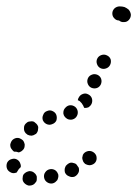

<svg xmlns="http://www.w3.org/2000/svg" viewBox="-30 -546 429 600"><path d="M83 22Q80 26 77 29Q73 32 69 33Q65 34 60 34Q51 32 45 25Q39 18 41 8Q41 4 43 0Q46 -4 49 -6Q53 -9 57 -10Q61 -12 66 -11Q66 -11 66 -11Q66 -11 66 -11Q66 -11 66 -11Q73 -10 78 -5Q83 -1 85 6Q85 9 85 12Q85 12 85 13Q85 14 85 14Q85 19 83 22ZM152 8Q151 13 149 17Q146 20 143 23Q139 26 135 27Q126 29 118 24Q110 19 108 10Q106 0 111 -7Q116 -15 125 -17Q133 -19 141 -15Q148 -11 151 -3Q151 -2 152 -1Q152 -1 152 -1Q152 0 152 0Q153 4 152 8ZM210 1Q213 -2 215 -6Q217 -10 217 -14Q217 -19 216 -22Q212 -27 209 -32Q205 -36 198 -37Q192 -39 186 -36Q182 -34 179 -31Q175 -28 174 -24Q172 -20 172 -15Q172 -11 173 -7Q177 2 186 5Q194 9 203 6Q207 4 210 1ZM2 -8Q-7 -13 -9 -22Q-11 -31 -7 -39Q-2 -47 7 -49Q16 -52 24 -47Q32 -42 34 -33Q35 -31 35 -29Q35 -26 35 -24Q28 -18 24 -10Q23 -9 22 -7Q21 -7 20 -6Q19 -6 19 -6Q10 -3 2 -8ZM272 -51Q272 -55 271 -59Q269 -64 266 -67Q263 -70 259 -72Q251 -76 242 -73Q233 -70 229 -62Q228 -57 227 -53Q227 -49 229 -44Q230 -40 233 -37Q236 -33 240 -32Q249 -28 257 -31Q266 -34 270 -42Q272 -46 272 -51ZM2 -94Q3 -99 5 -103Q9 -111 18 -114Q27 -117 35 -112Q39 -110 42 -107Q45 -103 46 -99Q48 -95 47 -90Q47 -86 45 -82Q43 -78 39 -75Q36 -72 32 -71Q31 -71 30 -70Q28 -70 27 -70Q23 -72 18 -72Q16 -72 14 -72Q10 -75 8 -78Q5 -81 3 -86Q2 -90 2 -94ZM45 -147Q45 -156 53 -162Q56 -165 60 -166Q65 -167 69 -167Q74 -167 77 -165Q81 -162 84 -159Q87 -156 89 -151Q90 -147 89 -143Q89 -138 87 -134Q85 -130 82 -127H81Q76 -123 69 -122Q62 -122 56 -125Q53 -128 50 -130Q50 -130 50 -130Q50 -130 50 -130Q44 -137 45 -147ZM105 -187Q108 -196 117 -199Q126 -203 134 -199Q143 -195 146 -187Q149 -178 146 -169Q142 -161 133 -158Q126 -155 119 -157Q112 -159 107 -165Q106 -167 104 -170Q104 -170 104 -170Q104 -170 104 -170Q101 -179 105 -187ZM174 -209Q180 -216 188 -217Q197 -218 205 -212Q212 -206 213 -197Q214 -188 208 -180Q202 -173 193 -172Q192 -172 192 -172Q191 -172 191 -172Q183 -172 178 -176Q172 -180 169 -187Q169 -189 168 -191Q168 -192 168 -193Q168 -194 168 -194Q168 -203 174 -209ZM216 -241Q220 -249 228 -252Q237 -256 246 -251Q254 -247 257 -239Q260 -230 256 -221Q253 -215 247 -211Q240 -208 233 -209Q232 -212 230 -216Q226 -224 219 -230Q216 -232 213 -233Q214 -235 214 -237Q215 -239 216 -241ZM244 -285Q247 -276 255 -272Q264 -268 273 -271Q281 -274 285 -282Q289 -291 286 -300Q283 -308 275 -312Q266 -316 258 -313Q249 -310 245 -302Q241 -293 244 -285ZM273 -346Q276 -337 284 -333Q292 -329 301 -332Q310 -335 314 -343Q318 -351 316 -360Q313 -369 304 -373Q296 -377 287 -374Q278 -371 274 -363Q270 -355 273 -346ZM327 -489Q321 -495 321 -504Q321 -513 328 -520Q335 -526 344 -526Q352 -526 359 -524Q366 -521 372 -516Q378 -509 379 -500Q379 -491 373 -484Q367 -477 358 -477Q349 -476 342 -482Q333 -482 327 -489Z"/></svg>

Font: FRB American Cursive Guidelines Dotted Extrabold
Style: Bold Italic
Weight: 800
Italic angle: -25°
Version: Version 2.0;Modular Font Editor K font №1